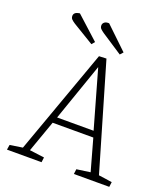

<svg xmlns="http://www.w3.org/2000/svg" viewBox="-160 -1014 987 1127"><g transform="rotate(20 333.5 -451.0)"><path d="M382 -702 575 -43 659 -31 655 0H434L438 -31L523 -43L468 -240H214L144 -43L236 -31L232 0H16L21 -31L100 -43L336 -700ZM228 -278H456L354 -637H353ZM316 -837Q303 -846 295 -854Q287 -862 287 -875Q287 -887 297 -895Q307 -903 326 -902L464 -770L447 -751ZM138 -831Q124 -840 116 -848Q108 -856 108 -869Q108 -880 116 -887.5Q124 -895 145 -898L286 -770L270 -751Z"/></g></svg>

Font: Literata ExtraLight
Style: Italic
Weight: 250
Italic angle: -2°
Designer: Latin by Veronika Burian and Jose Scaglione. Greek by Irene Vlachou. Cyrillic by Vera Evstafieva
Foundry: TypeTogether
Version: Version 3.002